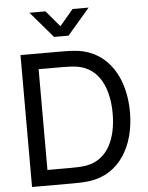

<svg xmlns="http://www.w3.org/2000/svg" viewBox="-62 -995 804 1044"><g transform="rotate(-5 340.5 -472.5)"><path d="M70 0H292C305.5 0 349.5 0 383 -4.5C549.5 -26.5 636 -176 636 -360C636 -543.5 549.5 -693.5 383 -715.5C349 -720 306 -720 292 -720H70ZM138.5 -945 260.5 -802.5H339.5L461.5 -945H374L300 -857.5L226 -945ZM161.5 -85V-635H292C316 -635 352 -634 375.5 -629.5C492 -608.5 541.5 -496 541.5 -360C541.5 -226.5 493.5 -112 375.5 -90.5C352 -86 317 -85 292 -85Z"/></g></svg>

Font: Eudonet Medium
Style: Regular
Weight: 500
Designer: Mikhail Sharanda
Foundry: Mikhail Sharanda
Version: Version 4.503;Glyphs 3.1.2 (3151)